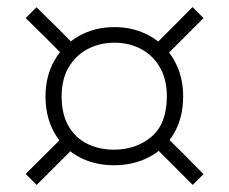

<svg xmlns="http://www.w3.org/2000/svg" viewBox="-20 -592 647 542"><path d="M301.5 -125.5Q260 -125.5 224.8 -139Q189.5 -152.5 163.5 -178Q137.5 -203.5 123 -239.2Q108.5 -275 108.5 -320Q108.5 -377.5 133.8 -421.5Q159 -465.5 203 -490.5Q247 -515.5 303.5 -515.5Q345 -515.5 380.5 -501.2Q416 -487 442 -461Q468 -435 482.5 -399.2Q497 -363.5 497 -320Q497 -260 471.5 -216.2Q446 -172.5 401.8 -149Q357.5 -125.5 301.5 -125.5ZM83.5 -70 52.5 -101Q84.5 -132.5 113.8 -162Q143 -191.5 168.5 -216.5L199.5 -186Q174 -160.5 144.5 -131Q115 -101.5 83.5 -70ZM301.5 -169.5Q364.5 -169.5 407.8 -206.2Q451 -243 451 -320Q451 -368.5 431.2 -402.2Q411.5 -436 378 -453.8Q344.5 -471.5 303.5 -471.5Q262 -471.5 228 -453.8Q194 -436 174 -402.2Q154 -368.5 154 -320Q154 -269 173.8 -235.5Q193.5 -202 227 -185.8Q260.5 -169.5 301.5 -169.5ZM168.5 -425.5Q143.5 -451 114 -480.5Q84.5 -510 52.5 -541L83 -571.5Q115 -540.5 144.5 -511Q174 -481.5 199 -456ZM524 -70Q492.5 -102 463 -131.2Q433.5 -160.5 408 -186L438.5 -216.5Q464 -191.5 493.5 -162Q523 -132.5 554.5 -100.5ZM438.5 -425 408 -456Q433.5 -481.5 463 -511Q492.5 -540.5 523.5 -572L554.5 -541Q523.5 -510 494 -480.5Q464.5 -451 438.5 -425Z"/></svg>

Font: Commissioner Thin ExtraLight
Style: Regular
Weight: 250
Version: Version 1.000